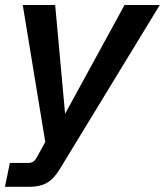

<svg xmlns="http://www.w3.org/2000/svg" viewBox="-20 -547 651 758"><path d="M-0.5 190.4 19 96.2H91.8Q103 96.2 110.8 91.3Q118.7 86.4 125 74.7L171.9 -10.3L162.6 37.1L69.8 -527.3H197.8L239.7 -67.9L222.2 -70.8L471.7 -527.3H610.8L216.3 120.1Q192.4 159.7 165 175Q137.7 190.4 99.1 190.4Z"/></svg>

Font: Schibsted Grotesk SemiBold
Style: Italic
Weight: 600
Italic angle: -12°
Designer: Bakken & Baeck AS, Henrik Kongsvoll
Foundry: Schibsted ASA
Version: Version 1.100;gftools[0.9.25]